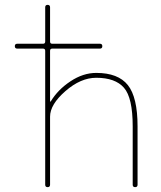

<svg xmlns="http://www.w3.org/2000/svg" viewBox="-20 -770 662 790"><path d="M51 -570Q41 -570 41 -580Q41 -590 51 -590H157Q166 -590 166 -599V-740Q166 -750 176 -750Q186 -750 186 -740V-599Q186 -590 195 -590H391Q401 -590 401 -580Q401 -570 391 -570H195Q186 -570 186 -561V-353Q186 -352 187 -352Q189 -352 189 -353Q218 -401 270 -435.5Q322 -470 376 -470Q466 -470 506 -420Q546 -370 546 -250V-10Q546 0 536 0Q526 0 526 -10V-250Q526 -368 490 -409Q454 -450 376 -450Q312 -450 249 -395Q186 -340 186 -290V-10Q186 0 176 0Q166 0 166 -10V-561Q166 -570 157 -570Z"/></svg>

Font: Rounded Mplus 1c Thin
Style: Regular
Weight: 250
Version: Version 1.059.20150529